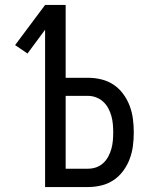

<svg xmlns="http://www.w3.org/2000/svg" viewBox="-20 -755 640 775"><path d="M162 0V-635L91 -539L41 -573L162 -735H245V-441H335Q363 -441 389.5 -434.5Q416 -428 438.5 -413Q461 -398 477.5 -375.5Q494 -353 503.5 -327.5Q513 -302 516.5 -275Q520 -248 520 -221Q520 -193 516.5 -166Q513 -139 503.5 -113.5Q494 -88 477.5 -65.5Q461 -43 438.5 -28Q416 -13 389.5 -6.5Q363 0 335 0ZM245 -74H335Q352 -74 368 -79.5Q384 -85 396.5 -96.5Q409 -108 417 -123Q425 -138 429.5 -154Q434 -170 435.5 -187Q437 -204 437 -221Q437 -237 435.5 -254Q434 -271 429.5 -287Q425 -303 417 -318Q409 -333 396.5 -344.5Q384 -356 368 -362Q352 -368 335 -368H245Z"/></svg>

Font: Iosevka Extended
Style: Regular
Weight: 400
Width: 7
Monospace: yes
Designer: Belleve Invis
Foundry: Belleve Invis
Version: Version 32.5.0; ttfautohint (v1.8.4)